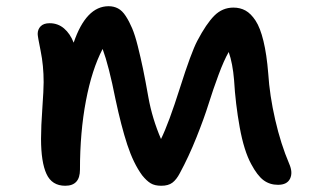

<svg xmlns="http://www.w3.org/2000/svg" viewBox="-20 -615 1008 612"><path d="M188 -22.9Q145.5 -22.9 128.2 -60.5Q110.8 -98.1 110.8 -172.9Q110.8 -211.9 115 -270.5Q119.1 -329.1 119.1 -353Q119.1 -405.8 109.6 -452.4Q100.1 -499 100.1 -506.8Q100.1 -521.5 109.6 -531.2Q119.1 -541 138.2 -541Q164.6 -541 184.1 -524.4Q203.6 -507.8 214.8 -479Q254.4 -595.2 326.2 -595.2Q342.8 -595.2 356.2 -588.1Q369.6 -581.1 380.9 -563.7Q392.1 -546.4 401.1 -525.1Q410.2 -503.9 419.2 -468Q428.2 -432.1 435.8 -395.8Q443.4 -359.4 453.1 -304.2Q465.3 -236.8 493.2 -171.9Q518.1 -222.7 553.7 -335.2Q589.4 -447.8 608.9 -484.9Q637.7 -539.6 663.3 -565.2Q689 -590.8 724.1 -590.8Q745.6 -590.8 762.7 -581.3Q779.8 -571.8 794.7 -549.1Q809.6 -526.4 819.8 -484.1Q830.1 -441.9 835 -380.9Q839.4 -311 857.2 -233.4Q875 -155.8 901.9 -92.8Q914.1 -64.9 904.5 -45.4Q895 -25.9 866.2 -25.9Q839.8 -25.9 820.1 -40.5Q800.3 -55.2 780.8 -91.8Q757.8 -133.8 744.1 -209Q730.5 -284.2 726.1 -359.9Q721.7 -413.1 709 -449.2Q693.8 -422.9 676.5 -376.2Q659.2 -329.6 645 -284.2Q630.9 -238.8 606.2 -177Q581.5 -115.2 553.2 -63Q542.5 -42.5 529.5 -32.7Q516.6 -22.9 494.1 -22.9Q473.1 -22.9 460.2 -30.8Q447.3 -38.6 433.1 -56.2Q405.3 -94.2 385.7 -153.8Q366.2 -213.4 348.1 -298.8Q327.1 -404.8 307.1 -459Q272.9 -393.6 253.9 -293.7Q234.9 -193.8 234.9 -74.2Q234.9 -22.9 188 -22.9Z"/></svg>

Font: Shantell Sans Irregular Bouncy
Style: Regular
Weight: 500
Designer: Stephen Nixon, Anya Danilova, Shantell Martin
Foundry: Arrow Type
Version: Version 1.006;[9816181b4]